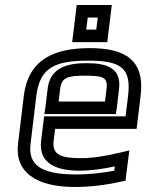

<svg xmlns="http://www.w3.org/2000/svg" viewBox="-20 -711 583 766"><path d="M338 -519C196 -519 93 -474 75 -329L52 -138C38 -26 122 35 278 35C336 35 398 28 461 14L481 10L483 -10L492 -79L496 -111L463 -103C400 -88 348 -80 304 -80C225 -80 187 -92 194 -149L200 -197H500H525L528 -222L541 -329C559 -473 477 -519 338 -519ZM332 -469C458 -469 505 -443 491 -329L481 -247H181H156L153 -222L144 -149C133 -54 212 -30 298 -30C338 -30 385 -36 438 -47L436 -30C383 -20 333 -15 284 -15C143 -15 91 -53 102 -138L125 -329C139 -442 200 -469 332 -469ZM319 -409C389 -409 411 -404 405 -357L399 -306H214L220 -357C226 -403 251 -409 319 -409ZM325 -459C252 -459 180 -443 170 -357L161 -281L157 -256H182H417H442L446 -281L455 -357C465 -443 401 -459 325 -459ZM411 -568 423 -666 426 -691H401H311H286L283 -666L271 -568L268 -543H293H383H408L411 -568ZM364 -593H324L330 -641H370L364 -593Z"/></svg>

Font: Gamestation Text Outline
Style: Italic
Weight: 400
Designer: Jonas Hecksher
Foundry: Jonas Hecksher, Playtypeª, e-types AS
Version: Version 1.003